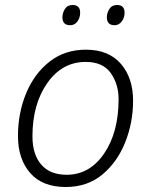

<svg xmlns="http://www.w3.org/2000/svg" viewBox="-20 -740 604 769"><path d="M243 9Q330 9 390 -41Q450 -91 481.5 -170Q513 -249 513 -337Q513 -428 464 -484.5Q415 -541 324 -541Q240 -541 179 -493.5Q118 -446 85 -367Q52 -288 52 -195Q52 -103 101 -47Q150 9 243 9ZM247 -40Q180 -40 145 -81Q110 -122 110 -194Q110 -323 169.5 -407.5Q229 -492 323 -492Q392 -492 423.5 -447.5Q455 -403 455 -343Q455 -210 397 -125Q339 -40 247 -40ZM439 -639Q456 -639 467.5 -654Q479 -669 479 -689Q479 -720 449 -720Q428 -720 418 -704Q408 -688 408 -671Q408 -639 439 -639ZM261 -639Q279 -639 290 -654Q301 -669 301 -689Q301 -720 271 -720Q250 -720 240 -704Q230 -688 230 -671Q230 -639 261 -639Z"/></svg>

Font: Noto Sans UI Light
Style: Italic
Weight: 300
Italic angle: -12°
Designer: Monotype Design Team
Foundry: Monotype Imaging Inc.
Version: Version 1.901